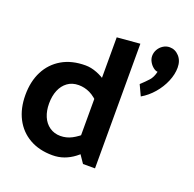

<svg xmlns="http://www.w3.org/2000/svg" viewBox="-131 -876 1030 1022"><g transform="rotate(20 383.5 -365.0)"><path d="M661 -742Q641 -742 624 -731Q607 -720 597.5 -703Q588 -686 588 -667Q588 -650 597 -634Q606 -618 619.5 -607.5Q633 -597 644 -597Q637 -565 619.5 -545.5Q602 -526 577 -503L605 -443Q643 -465 673 -500Q703 -535 720 -575.5Q737 -616 737 -654Q737 -693 714.5 -717.5Q692 -742 661 -742ZM377 -91 439 0H507V-706L377 -695ZM404 -163Q369 -131 338.5 -115Q308 -99 274 -99Q239 -99 212.5 -117.5Q186 -136 172.5 -168Q159 -200 159 -241Q159 -284 172.5 -316.5Q186 -349 212 -368Q238 -387 275 -387Q308 -387 338.5 -372.5Q369 -358 405 -319L441 -407Q426 -430 398.5 -451Q371 -472 337.5 -485Q304 -498 273 -498Q195 -498 139.5 -465.5Q84 -433 54.5 -375.5Q25 -318 25 -241Q25 -165 54.5 -108Q84 -51 139 -19.5Q194 12 269 12Q304 12 334.5 1Q365 -10 392 -30.5Q419 -51 441 -78Z"/></g></svg>

Font: Catamaran
Style: Bold
Weight: 700
Designer: Pria Ravichandran
Version: Version 2.000